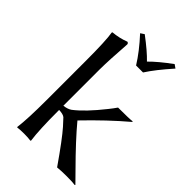

<svg xmlns="http://www.w3.org/2000/svg" viewBox="-234 -877 971 971"><g transform="rotate(45 251.5 -392.0)"><path d="M286.1 -644Q247.6 -706.1 185.1 -773.9L205.1 -787.1Q275.9 -733.9 311 -696.8Q349.6 -736.3 418.9 -787.1L438 -773.9Q370.6 -698.2 335.9 -644ZM89.8 -200.2V-481.9Q89.8 -625 81.1 -674.8L83 -678.2Q128.9 -682.1 169.9 -698.2Q178.2 -696.3 179.2 -688Q170.4 -565.9 169.9 -500V-240.2Q197.3 -243.2 213.9 -254.9Q269.5 -297.4 341.8 -388.7Q359.4 -410.6 372.1 -429.2Q453.6 -429.2 473.1 -432.1L475.1 -429.2Q377 -346.2 272.9 -237.8Q336.9 -160.6 444.3 -52.7Q474.6 -22 496.1 0L494.1 2.9Q479 0 434.1 0Q394 0 368.2 2.9Q283.7 -118.7 243.7 -163.6Q228.5 -180.7 210.9 -199.2Q199.2 -209 169.9 -210V-200.2Q169.9 -65.9 179.2 0L176.8 2.9Q158.7 0 129.9 0Q101.1 0 83 2.9L81.1 0Q89.8 -65.4 89.8 -200.2Z"/></g></svg>

Font: Linux Biolinum O
Style: Regular
Weight: 400
Designer: Philipp H. Poll
Foundry: Philipp H. Poll
Version: Version 1.0.4